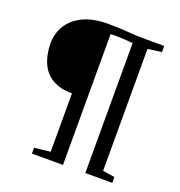

<svg xmlns="http://www.w3.org/2000/svg" viewBox="-147 -959 1015 1083"><g transform="rotate(20 361.0 -417.5)"><path d="M260 -46V-396.5Q190.5 -396.5 144.2 -422.8Q98 -449 74.5 -498.8Q51 -548.5 49.5 -618.5Q49.5 -681 80 -729.8Q110.5 -778.5 170 -806.8Q229.5 -835 317 -835Q356.5 -835 384.5 -833.8Q412.5 -832.5 436.5 -830.5Q460.5 -828.5 487.5 -827.2Q514.5 -826 551 -826H657.5V-789L574.5 -778V-46L646 -35V0H484.5V-780Q467 -781.5 437.8 -783.8Q408.5 -786 376.5 -786Q369 -786 361.8 -785.5Q354.5 -785 350.5 -785V0H164V-35Z"/></g></svg>

Font: Merriweather 72pt
Style: Regular
Weight: 400
Version: Version 2.100